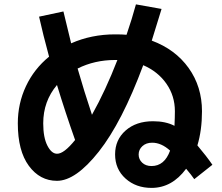

<svg xmlns="http://www.w3.org/2000/svg" viewBox="-20 -831 1040 900"><path d="M163.1 -752.9 277.3 -777.3Q305.7 -659.2 313.5 -627.9Q408.2 -669.9 519.5 -669.9Q555.7 -669.9 573.2 -668Q598.6 -742.2 617.2 -810.5L737.3 -789.1Q725.6 -749 691.4 -640.6Q801.8 -599.6 864.3 -512.2Q926.8 -424.8 926.8 -309.6Q926.8 -220.7 905.3 -149.4Q948.2 -98.6 975.6 -58.6L890.6 8.8Q887.7 3.9 874 -13.7Q860.4 -31.2 852.5 -40Q786.1 49.8 690.4 49.8Q617.2 49.8 568.4 5.9Q519.5 -38.1 519.5 -107.4Q519.5 -175.8 568.8 -219.2Q618.2 -262.7 697.3 -262.7Q756.8 -262.7 797.9 -241.2Q799.8 -283.2 799.8 -309.6Q799.8 -381.8 759.8 -439Q719.7 -496.1 651.4 -525.4Q551.8 -257.8 443.4 -120.6Q335 16.6 247.1 16.6Q167 16.6 115.2 -53.7Q63.5 -124 63.5 -252.9Q63.5 -345.7 101.6 -426.8Q139.6 -507.8 210 -565.4Q181.6 -669.9 163.1 -752.9ZM411.1 -293Q474.6 -406.2 530.3 -549.8H519.5Q423.8 -549.8 343.8 -509.8Q374 -404.3 411.1 -293ZM332 -174.8Q286.1 -304.7 247.1 -432.6Q182.6 -356.4 182.6 -252.9Q182.6 -186.5 202.1 -148.4Q221.7 -110.4 247.1 -110.4Q279.3 -109.4 332 -174.8ZM777.3 -125Q736.3 -162.1 693.4 -162.1Q665 -162.1 647.5 -146Q629.9 -129.9 629.9 -106.9Q629.9 -84 646.5 -68.4Q663.1 -52.7 690.4 -52.7Q751 -52.7 777.3 -125Z"/></svg>

Font: Mgen+ 1c bold
Style: Bold
Weight: 700
Designer: [Source Han Sans]
Ryoko NISHIZUKA  (kana & ideographs); Paul D. Hunt (Latin, Greek & Cyrillic); Wenlong ZHANG  (bopomofo
Version: Version 1.059.20150602